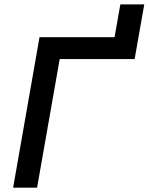

<svg xmlns="http://www.w3.org/2000/svg" viewBox="-20 -865 685 885"><path d="M40.5 0 162.1 -693.4H272.9L150.9 0ZM144.5 -592.8 162.1 -693.4H618.2L600.6 -592.8ZM490.2 -592.8 534.7 -844.7H645L600.6 -592.8Z"/></svg>

Font: Cascadia Mono Medium
Style: Italic
Weight: 500
Italic angle: -10°
Monospace: yes
Designer: Aaron Bell
Foundry: Saja Typeworks
Version: Version 2407.024